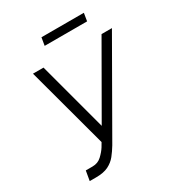

<svg xmlns="http://www.w3.org/2000/svg" viewBox="-209 -1024 1076 1166"><g transform="rotate(-30 329.0 -441.5)"><path d="M76.3 9.9 88.1 -58.2H135.3Q173.3 -58.2 199 -82.4Q224.8 -106.5 240.4 -131L257.1 -159.4L104 -727.3H177.9L307.2 -244.3L584.9 -727.3H657.7L303.6 -109.7Q284.4 -77.8 262.8 -50.6Q241.1 -23.4 207.9 -6.7Q174.7 9.9 120.7 9.9ZM556.5 -893.1 547.6 -838.1H250L259.2 -893.1Z"/></g></svg>

Font: Inter Light  BETA
Style: Italic
Weight: 300
Italic angle: 9.39999°
Designer: Rasmus Andersson
Foundry: rsms
Version: Version 3.011;git-f93a4a705